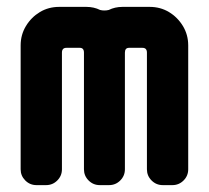

<svg xmlns="http://www.w3.org/2000/svg" viewBox="-20 -538 607 558"><path d="M527 -46Q527 -27 513.5 -13.5Q500 0 481 0H453Q434 0 420.5 -13.5Q407 -27 407 -46V-385Q407 -399 394 -399H355Q343 -399 343 -385V-46Q343 -27 329.5 -13.5Q316 0 297 0H270Q251 0 237.5 -13.5Q224 -27 224 -46V-385Q224 -399 212 -399H173Q160 -399 160 -385V-46Q160 -27 146.5 -13.5Q133 0 114 0H86Q67 0 53.5 -13.5Q40 -27 40 -46V-406Q40 -437 55.5 -462.5Q71 -488 96 -503Q121 -518 152 -518H231Q253 -518 271 -509Q283 -506 296 -509Q314 -518 336 -518H415Q446 -518 471 -503Q496 -488 511.5 -462.5Q527 -437 527 -406Z"/></svg>

Font: Monomaniac One
Style: Regular
Weight: 400
Version: Version 1.000; ttfautohint (v1.8.3)